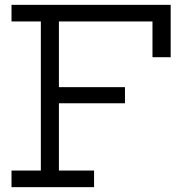

<svg xmlns="http://www.w3.org/2000/svg" viewBox="-20 -772 746 792"><path d="M495.5 -412.5V-346H190.5V-412.5ZM684 -752V-536H609V-683.5H223V-68.5H368V0H27.5V-68.5H148.5V-683.5H27.5V-752Z"/></svg>

Font: Hepta Slab ExtraLight
Style: Regular
Weight: 400
Version: Version 1.102